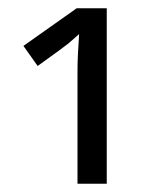

<svg xmlns="http://www.w3.org/2000/svg" viewBox="-20 -734 390 468"><path d="M167 -713.9H240.2V-286.1H168.9V-562Q168.9 -594.7 172.9 -650.9Q157.7 -637.2 146.5 -627.9Q135.3 -618.7 71.8 -573.2L37.1 -622.1Z"/></svg>

Font: Noto Sans Historic
Style: Regular
Weight: 400
Designer: Monotype Design Team
Foundry: Monotype Imaging Inc.
Version: Version 0.71 uh